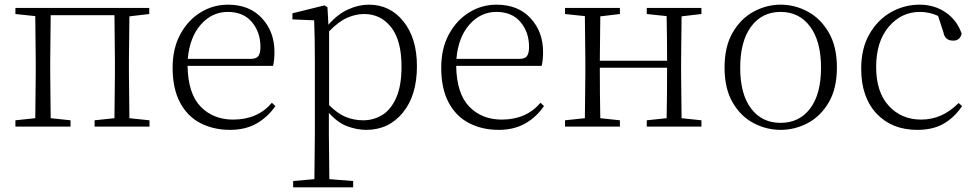

<svg xmlns="http://www.w3.org/2000/svg" viewBox="-20 -542 4182 822"><path d="M46 -482V-508H619V-482L534 -472L532 -283V-226L534 -36L620 -27V0H385V-27L470 -36L472 -226V-283L470 -477H197L195 -283V-226L197 -36L282 -27V0H46V-27L131 -36L133 -226V-283L131 -473Z M965 14Q894 14 838 -15Q782 -44 750.5 -103.5Q719 -163 719 -252Q719 -334 751.5 -394.5Q784 -455 838 -488.5Q892 -522 956 -522Q1048 -522 1101.5 -464Q1155 -406 1155 -320Q1155 -284 1149 -260H783Q785 -141 839 -85.5Q893 -30 978 -30Q1083 -30 1144 -102L1159 -88Q1126 -40 1078 -13Q1030 14 965 14ZM784 -290H1054Q1078 -290 1086.5 -302.5Q1095 -315 1095 -341Q1095 -404 1058.5 -447.5Q1022 -491 955 -491Q888 -491 840 -437Q792 -383 784 -290Z M1548 14Q1508 14 1466.5 -1.5Q1425 -17 1388 -59V32L1390 225L1492 233V260H1235V233L1326 225L1328 32V-278Q1328 -382 1325 -455L1232 -459V-485L1369 -519L1382 -511L1386 -436Q1425 -481 1470 -501.5Q1515 -522 1559 -522Q1650 -522 1707.5 -450Q1765 -378 1765 -259Q1765 -133 1704.5 -59.5Q1644 14 1548 14ZM1389 -408V-92Q1425 -56 1460 -41.5Q1495 -27 1535 -27Q1580 -27 1617 -50Q1654 -73 1676.5 -124Q1699 -175 1699 -257Q1699 -369 1654.5 -425.5Q1610 -482 1539 -482Q1503 -482 1466.5 -466Q1430 -450 1389 -408Z M2115 14Q2044 14 1988 -15Q1932 -44 1900.5 -103.5Q1869 -163 1869 -252Q1869 -334 1901.5 -394.5Q1934 -455 1988 -488.5Q2042 -522 2106 -522Q2198 -522 2251.5 -464Q2305 -406 2305 -320Q2305 -284 2299 -260H1933Q1935 -141 1989 -85.5Q2043 -30 2128 -30Q2233 -30 2294 -102L2309 -88Q2276 -40 2228 -13Q2180 14 2115 14ZM1934 -290H2204Q2228 -290 2236.5 -302.5Q2245 -315 2245 -341Q2245 -404 2208.5 -447.5Q2172 -491 2105 -491Q2038 -491 1990 -437Q1942 -383 1934 -290Z M2749 -482V-508H2983V-482L2898 -472L2896 -283V-226L2898 -36L2983 -27V0H2749V-27L2834 -36Q2836 -137 2836 -252H2548Q2548 -137 2550 -36L2634 -27V0H2399V-27L2484 -36L2486 -226V-283L2484 -473L2399 -482V-508H2634V-482L2550 -472L2548 -282H2836Q2836 -371 2834 -473Z M3322 14Q3261 14 3206 -15Q3151 -44 3116.5 -103.5Q3082 -163 3082 -253Q3082 -343 3117 -403Q3152 -463 3207 -492.5Q3262 -522 3322 -522Q3383 -522 3438 -492.5Q3493 -463 3528 -403Q3563 -343 3563 -253Q3563 -163 3528 -103.5Q3493 -44 3438 -15Q3383 14 3322 14ZM3322 -16Q3402 -16 3448.5 -77.5Q3495 -139 3495 -252Q3495 -365 3448.5 -428Q3402 -491 3322 -491Q3242 -491 3195.5 -428Q3149 -365 3149 -252Q3149 -139 3195.5 -77.5Q3242 -16 3322 -16Z M3907 14Q3798 14 3732.5 -56Q3667 -126 3667 -248Q3667 -335 3702.5 -396.5Q3738 -458 3795 -490Q3852 -522 3917 -522Q3980 -522 4028.5 -489Q4077 -456 4097 -398Q4090 -368 4061 -368Q4025 -368 4019 -404L3996 -474Q3959 -491 3918 -491Q3839 -491 3785 -427.5Q3731 -364 3731 -255Q3731 -148 3785 -89Q3839 -30 3924 -30Q4014 -30 4084 -101L4099 -88Q4067 -40 4021 -13Q3975 14 3907 14Z"/></svg>

Font: Minh Nguyen ExtraLight
Style: Regular
Weight: 250
Designer: Ryoko NISHIZUKA 西塚涼子 (kana & ideographs); Frank Grießhammer (Latin, Greek & Cyrillic); Wenlong ZHANG 张文龙 (bopomofo); San
Foundry: Adobe
Version: Version 1.100;July 7, 2023;FontCreator 14.0.0.2814 64-bit